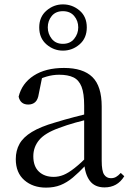

<svg xmlns="http://www.w3.org/2000/svg" viewBox="-20 -841 597 876"><path d="M190 15Q130 15 91 -19Q52 -53 52 -115Q52 -154 69 -184.5Q86 -215 125.5 -239Q165 -263 231 -282Q273 -295 319 -307Q365 -319 405 -328V-303Q365 -293 324 -281.5Q283 -270 249 -257Q185 -234 158.5 -202Q132 -170 132 -128Q132 -82 157.5 -58Q183 -34 225 -34Q248 -34 270 -43Q292 -52 320 -74Q348 -96 386 -134L395 -87H371Q340 -54 312.5 -31Q285 -8 256 3.5Q227 15 190 15ZM457 14Q412 14 389.5 -16.5Q367 -47 364 -100V-103V-359Q364 -415 352 -445.5Q340 -476 315 -488Q290 -500 250 -500Q221 -500 192 -491.5Q163 -483 130 -465L173 -492L157 -413Q153 -386 140.5 -375Q128 -364 109 -364Q73 -364 65 -400Q80 -461 134 -496Q188 -531 272 -531Q359 -531 401.5 -489.5Q444 -448 444 -355V-108Q444 -61 455 -44.5Q466 -28 486 -28Q499 -28 509 -33.5Q519 -39 531 -52L547 -37Q531 -11 508.5 1.5Q486 14 457 14ZM267 -641Q300 -641 318.5 -664Q337 -687 337 -716Q337 -746 318.5 -768Q300 -790 267 -790Q234 -790 216 -768Q198 -746 198 -716Q198 -687 216 -664Q234 -641 267 -641ZM267 -610Q225 -610 192 -638.5Q159 -667 159 -716Q159 -764 192 -792.5Q225 -821 267 -821Q310 -821 343 -793Q376 -765 376 -716Q376 -667 343 -638.5Q310 -610 267 -610Z"/></svg>

Font: Noto Serif TC ExtraLight
Style: Regular
Weight: 400
Version: Version 2.002-H1;hotconv 1.1.0;makeotfexe 2.6.0